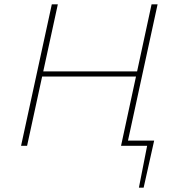

<svg xmlns="http://www.w3.org/2000/svg" viewBox="-20 -678 813 893"><path d="M567 0 572 -24H697L680 0ZM626 195 669 -24H697L648 195ZM543 0 685 -658H713L570 0ZM78 0 221 -658H249L106 0ZM159 -322 164 -346H635L630 -322Z"/></svg>

Font: Ysabeau Office Thin
Style: Italic
Weight: 250
Italic angle: -12°
Designer: Christian Thalmann (Catharsis Fonts)
Version: Version 2.001;gftools[0.9.30]; featfreeze: tnum,lnum,ss02